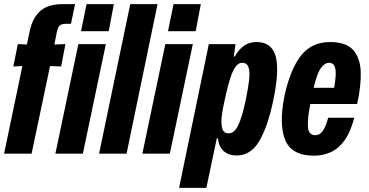

<svg xmlns="http://www.w3.org/2000/svg" viewBox="-32 -749 1801 936"><path d="M-12 0 77 -427 33 -425 55 -534 99 -532 113 -598Q127 -663 165 -696Q203 -729 275 -729H334L314 -633H289Q263 -633 255 -619.5Q247 -606 244 -587L233 -532L287 -534L266 -425L212 -427L122 0Z M363 -597 390 -729H523L498 -597ZM238 0 350 -534H484L372 0Z M451 0 603 -729H736L585 0Z M787 -597 814 -729H947L922 -597ZM662 0 774 -534H908L796 0Z M841 167 986 -534H1116L1108 -474H1113Q1131 -507 1157 -525.5Q1183 -544 1218 -544Q1262 -544 1285.5 -521Q1309 -498 1315.5 -458Q1322 -418 1317 -366.5Q1312 -315 1300 -259Q1273 -130 1231.5 -60.5Q1190 9 1122 9Q1083 9 1059 -12Q1035 -33 1030 -75H1025L974 167ZM1083 -99Q1110 -99 1129 -137.5Q1148 -176 1167 -266Q1177 -316 1182 -356Q1187 -396 1180 -419.5Q1173 -443 1148 -443Q1126 -443 1108.5 -411.5Q1091 -380 1072 -300L1061 -250Q1053 -217 1049 -182Q1045 -147 1051.5 -123Q1058 -99 1083 -99Z M1499 10Q1389 10 1358 -67.5Q1327 -145 1355 -282Q1383 -411 1435 -477.5Q1487 -544 1577 -544Q1655 -544 1689.5 -505.5Q1724 -467 1726.5 -399Q1729 -331 1709 -242H1481Q1467 -176 1469 -133Q1471 -90 1505 -90Q1527 -90 1541.5 -110.5Q1556 -131 1568 -175H1695Q1677 -105 1647.5 -64.5Q1618 -24 1580 -7Q1542 10 1499 10ZM1572 -443Q1551 -443 1532.5 -417.5Q1514 -392 1497 -321H1597Q1603 -354 1604.5 -381.5Q1606 -409 1599 -426Q1592 -443 1572 -443Z"/></svg>

Font: Mona Sans Condensed
Style: Bold Italic
Weight: 700
Width: 3
Italic angle: -11.7°
Designer: Deni Anggara
Foundry: GitHub
Version: Version 1.001; ttfautohint (v1.8.4.7-5d5b);gftools[0.9.31]